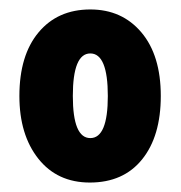

<svg xmlns="http://www.w3.org/2000/svg" viewBox="-20 -742 382 406"><path d="M320 -539Q320 -454 280.5 -405Q241 -356 170 -356Q101 -356 61 -406.5Q21 -457 21 -539Q21 -625 61.5 -673.5Q102 -722 171 -722Q238 -722 279 -673.5Q320 -625 320 -539ZM134 -539Q134 -450 171 -450Q208 -450 208 -539Q208 -629 171 -629Q134 -629 134 -539Z"/></svg>

Font: Noto Sans Kannada ExtraCondensed Black
Style: Regular
Weight: 900
Width: 2
Designer: Jelle Bosma - Monotype Design Team
Foundry: Monotype Imaging Inc.
Version: Version 2.005; ttfautohint (v1.8.4.7-5d5b)